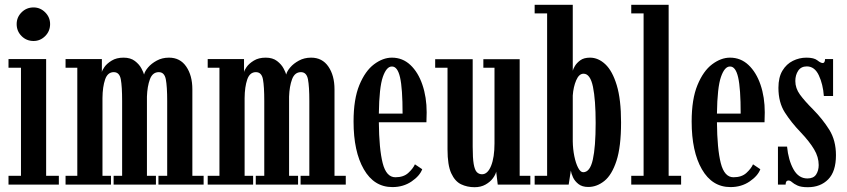

<svg xmlns="http://www.w3.org/2000/svg" viewBox="-20 -770 3533 801"><path d="M120 -599Q90.5 -599 70 -619.5Q49.5 -640 49.5 -669.5Q49.5 -698 70 -718.5Q90.5 -739 120 -739Q148 -739 168.5 -718.5Q189 -698 189 -669.5Q189 -640 168.5 -619.5Q148 -599 120 -599ZM15.5 0V-36.5H67.5V-487.5H15.5V-523.5H172.5V-36.5H225.5V0Z M253.5 0V-36.5H302.5V-487.5H253.5V-523.5H405V-468.5Q405.5 -476 415.8 -490.5Q426 -505 446 -517.2Q466 -529.5 495.5 -529.5Q524.5 -529.5 542.8 -515.5Q561 -501.5 570 -484.5Q579 -467.5 581 -459Q584 -472.5 597.8 -488.8Q611.5 -505 634 -517.2Q656.5 -529.5 685 -529.5Q731.5 -529.5 757 -492.2Q782.5 -455 782.5 -397.5V-36.5H829.5V0H641V-36.5H677.5V-349Q677.5 -409 671.8 -439Q666 -469 642.5 -469Q616.5 -469 605.5 -439.5Q594.5 -410 593 -367V-36.5H630.5V0H454V-36.5H489.5V-349Q489.5 -409 484 -439Q478.5 -469 454.5 -469Q429 -469 418.5 -438.5Q408 -408 407.5 -361V-36.5H443V0Z M846.5 0V-36.5H895.5V-487.5H846.5V-523.5H998V-468.5Q998.5 -476 1008.8 -490.5Q1019 -505 1039 -517.2Q1059 -529.5 1088.5 -529.5Q1117.5 -529.5 1135.8 -515.5Q1154 -501.5 1163 -484.5Q1172 -467.5 1174 -459Q1177 -472.5 1190.8 -488.8Q1204.5 -505 1227 -517.2Q1249.5 -529.5 1278 -529.5Q1324.5 -529.5 1350 -492.2Q1375.5 -455 1375.5 -397.5V-36.5H1422.5V0H1234V-36.5H1270.5V-349Q1270.5 -409 1264.8 -439Q1259 -469 1235.5 -469Q1209.5 -469 1198.5 -439.5Q1187.5 -410 1186 -367V-36.5H1223.5V0H1047V-36.5H1082.5V-349Q1082.5 -409 1077 -439Q1071.5 -469 1047.5 -469Q1022 -469 1011.5 -438.5Q1001 -408 1000.5 -361V-36.5H1036V0Z M1617 10.5Q1540.5 10.5 1497.8 -63.8Q1455 -138 1455 -263Q1455 -356.5 1479.2 -415.2Q1503.5 -474 1540.5 -501.8Q1577.5 -529.5 1615 -529.5Q1659.5 -529.5 1692 -499Q1724.5 -468.5 1742.2 -416.5Q1760 -364.5 1760 -301Q1760 -279 1759 -260H1560.5Q1561.5 -148.5 1576.5 -89.5Q1591.5 -30.5 1629.5 -30.5Q1663.5 -30.5 1683.2 -48.5Q1703 -66.5 1711 -84.5L1741.5 -64Q1731 -36 1696.8 -12.8Q1662.5 10.5 1617 10.5ZM1615 -492.5Q1592.5 -493 1577.2 -449.2Q1562 -405.5 1560.5 -296H1659.5Q1659.5 -401 1649 -447Q1638.5 -493 1615 -492.5Z M1960 11Q1929 11 1903.5 -1.2Q1878 -13.5 1862.5 -47.2Q1847 -81 1847 -146.5V-487.5H1795.5V-523H1952V-158Q1952 -110.5 1956.2 -85.8Q1960.5 -61 1969.2 -52Q1978 -43 1991 -43Q2014.5 -43 2028.8 -78.2Q2043 -113.5 2043 -172V-487.5H1996.5V-523H2148V-36.5H2192.5V0H2056.5L2050 -54Q2047.5 -41.5 2036.2 -26.2Q2025 -11 2005.5 0Q1986 11 1960 11Z M2434 10Q2409 10 2393.5 -2Q2378 -14 2370.5 -30.2Q2363 -46.5 2361.5 -58.5L2352.5 0H2210.5V-36.5H2262.5V-714H2210.5V-750H2369.5V-475Q2371 -482 2378.5 -494.8Q2386 -507.5 2401 -518.5Q2416 -529.5 2441.5 -529.5Q2476 -529.5 2505.5 -501.8Q2535 -474 2553 -414.5Q2571 -355 2571 -259Q2571 -157.5 2551.8 -98.8Q2532.5 -40 2501.2 -15Q2470 10 2434 10ZM2413 -51.5Q2441.5 -51.5 2453.2 -104.2Q2465 -157 2465 -257Q2465 -353 2453.8 -407.8Q2442.5 -462.5 2414.5 -462.5Q2395.5 -462.5 2383.8 -435Q2372 -407.5 2369.5 -371.5V-180.5Q2370 -148 2376 -118.5Q2382 -89 2391.8 -70.2Q2401.5 -51.5 2413 -51.5Z M2613.5 0V-36.5H2665V-714H2613.5V-750H2769.5V-36.5H2821.5V0Z M3027.5 10.5Q2951 10.5 2908.2 -63.8Q2865.5 -138 2865.5 -263Q2865.5 -356.5 2889.8 -415.2Q2914 -474 2951 -501.8Q2988 -529.5 3025.5 -529.5Q3070 -529.5 3102.5 -499Q3135 -468.5 3152.8 -416.5Q3170.5 -364.5 3170.5 -301Q3170.5 -279 3169.5 -260H2971Q2972 -148.5 2987 -89.5Q3002 -30.5 3040 -30.5Q3074 -30.5 3093.8 -48.5Q3113.5 -66.5 3121.5 -84.5L3152 -64Q3141.5 -36 3107.2 -12.8Q3073 10.5 3027.5 10.5ZM3025.5 -492.5Q3003 -493 2987.8 -449.2Q2972.5 -405.5 2971 -296H3070Q3070 -401 3059.5 -447Q3049 -493 3025.5 -492.5Z M3350 11Q3322 11 3307 4Q3292 -3 3284.2 -10Q3276.5 -17 3269.5 -17Q3257.5 -17 3257.5 0H3225.5V-158.5H3263.5Q3269 -102 3290.2 -63.8Q3311.5 -25.5 3348.5 -25.5Q3374 -25.5 3384.8 -42Q3395.5 -58.5 3395.5 -81.5Q3395.5 -115 3376.2 -147.2Q3357 -179.5 3320 -218.5Q3281.5 -258.5 3254.5 -300.5Q3227.5 -342.5 3227.5 -403.5Q3227.5 -447.5 3244.2 -475.2Q3261 -503 3287.8 -516.2Q3314.5 -529.5 3344 -529.5Q3376 -529.5 3390 -518.2Q3404 -507 3412.5 -507Q3421.5 -507 3422 -523.5H3455.5V-369.5H3417Q3413.5 -418.5 3396 -455.8Q3378.5 -493 3346 -493Q3322 -493 3310 -475Q3298 -457 3298 -432Q3298 -402 3317.2 -375.5Q3336.5 -349 3372 -313.5Q3412 -273 3439.8 -228.5Q3467.5 -184 3467.5 -122.5Q3467.5 -54.5 3435.2 -21.8Q3403 11 3350 11Z"/></svg>

Font: Imbue 10pt SemiBold
Style: Regular
Weight: 600
Designer: Tyler Finck
Foundry: Etcetera Type Company
Version: Version 1.102; ttfautohint (v1.8.3)